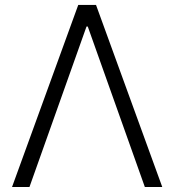

<svg xmlns="http://www.w3.org/2000/svg" viewBox="-20 -747 696 767"><path d="M97.7 0H28.1L292.6 -727.3H363.6L628.2 0H558.6L330.6 -641H325.6Z"/></svg>

Font: Inter UI Light
Style: Regular
Weight: 300
Designer: Rasmus Andersson
Foundry: rsms
Version: 3.2;8d6f07862